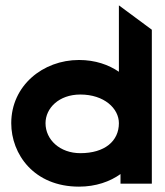

<svg xmlns="http://www.w3.org/2000/svg" viewBox="-20 -686 615 717"><path d="M22 -226C22 -110 107 11 275 11C338 11 391 -8 430 -36V0H547V-575L424 -666V-418C386 -444 336 -462 275 -462C140 -462 22 -366 22 -226ZM150 -226C150 -282 200 -333 280 -333C369 -333 424 -281 424 -226C424 -159 371 -114 280 -114C204 -114 150 -164 150 -226Z"/></svg>

Font: Charger Sport
Style: UltExt
Weight: 1000
Designer: Jasper
Foundry: Cannot Into Space Fonts
Version: Version 1.1